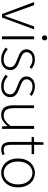

<svg xmlns="http://www.w3.org/2000/svg" viewBox="1164 -1950 799 3166"><g transform="rotate(90 1563.0 -366.5)"><path d="M212 0 13 -530H64L184 -197Q198 -158 211.5 -119Q225 -80 238 -45H242Q256 -80 269.5 -119Q283 -158 296 -197L416 -530H464L268 0Z M579 0V-530H627V0ZM604 -659Q586 -659 574.5 -671Q563 -683 563 -704Q563 -723 574.5 -734.5Q586 -746 604 -746Q621 -746 633 -734.5Q645 -723 645 -704Q645 -683 633 -671Q621 -659 604 -659Z M958 13Q899 13 849.5 -8.5Q800 -30 764 -60L791 -95Q825 -67 864.5 -47.5Q904 -28 960 -28Q1024 -28 1056 -59Q1088 -90 1088 -133Q1088 -167 1068.5 -189Q1049 -211 1018.5 -226Q988 -241 957 -252Q918 -266 880.5 -283.5Q843 -301 818 -329.5Q793 -358 793 -403Q793 -441 812.5 -473Q832 -505 870 -524Q908 -543 963 -543Q1006 -543 1045.5 -527.5Q1085 -512 1114 -488L1088 -455Q1062 -475 1032 -489Q1002 -503 962 -503Q900 -503 870 -473Q840 -443 840 -405Q840 -376 857.5 -356Q875 -336 903 -323Q931 -310 962 -298Q994 -286 1024.5 -273.5Q1055 -261 1080 -243.5Q1105 -226 1120 -200.5Q1135 -175 1135 -136Q1135 -96 1114.5 -62Q1094 -28 1055 -7.5Q1016 13 958 13Z M1405 13Q1346 13 1296.5 -8.5Q1247 -30 1211 -60L1238 -95Q1272 -67 1311.5 -47.5Q1351 -28 1407 -28Q1471 -28 1503 -59Q1535 -90 1535 -133Q1535 -167 1515.5 -189Q1496 -211 1465.5 -226Q1435 -241 1404 -252Q1365 -266 1327.5 -283.5Q1290 -301 1265 -329.5Q1240 -358 1240 -403Q1240 -441 1259.5 -473Q1279 -505 1317 -524Q1355 -543 1410 -543Q1453 -543 1492.5 -527.5Q1532 -512 1561 -488L1535 -455Q1509 -475 1479 -489Q1449 -503 1409 -503Q1347 -503 1317 -473Q1287 -443 1287 -405Q1287 -376 1304.5 -356Q1322 -336 1350 -323Q1378 -310 1409 -298Q1441 -286 1471.5 -273.5Q1502 -261 1527 -243.5Q1552 -226 1567 -200.5Q1582 -175 1582 -136Q1582 -96 1561.5 -62Q1541 -28 1502 -7.5Q1463 13 1405 13Z M1876 13Q1794 13 1755 -37Q1716 -87 1716 -190V-530H1763V-196Q1763 -111 1791.5 -70Q1820 -29 1884 -29Q1932 -29 1971 -55.5Q2010 -82 2056 -138V-530H2104V0H2064L2059 -89H2057Q2017 -43 1974 -15Q1931 13 1876 13Z M2450 13Q2400 13 2371.5 -6.5Q2343 -26 2331.5 -62Q2320 -98 2320 -146V-489H2237V-525L2321 -530L2326 -684H2367V-530H2521V-489H2367V-141Q2367 -91 2384 -59.5Q2401 -28 2457 -28Q2472 -28 2490.5 -33Q2509 -38 2523 -45L2536 -7Q2513 1 2490 7Q2467 13 2450 13Z M2831 13Q2767 13 2713 -19.5Q2659 -52 2626 -114Q2593 -176 2593 -264Q2593 -353 2626 -415.5Q2659 -478 2713 -510.5Q2767 -543 2831 -543Q2879 -543 2922 -524.5Q2965 -506 2998 -470.5Q3031 -435 3050 -382.5Q3069 -330 3069 -264Q3069 -176 3035.5 -114Q3002 -52 2948.5 -19.5Q2895 13 2831 13ZM2831 -29Q2885 -29 2928 -58.5Q2971 -88 2995.5 -141Q3020 -194 3020 -264Q3020 -335 2995.5 -388Q2971 -441 2928 -471.5Q2885 -502 2831 -502Q2777 -502 2734.5 -471.5Q2692 -441 2667.5 -388Q2643 -335 2643 -264Q2643 -194 2667.5 -141Q2692 -88 2734.5 -58.5Q2777 -29 2831 -29Z"/></g></svg>

Font: Noto Sans HK Thin ExtraLight
Style: Regular
Weight: 250
Version: Version 2.004-H2;hotconv 1.0.118;makeotfexe 2.5.65603